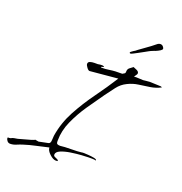

<svg xmlns="http://www.w3.org/2000/svg" viewBox="-135 -701 802 848"><g transform="rotate(20 265.5 -277.0)"><path d="M219 44Q205 44 188.5 28.5Q172 13 172 -1Q144 6 115 12Q86 18 58 27Q45 31 31 37Q17 43 3 43Q-5 43 -10.5 37Q-16 31 -17 23L-16 22V20H-8Q-8 20 -7 19.5Q-6 19 -5 19Q-4 19 -5 20L-3 19Q6 14 12 13.5Q18 13 27 11Q33 9 50.5 4.5Q68 0 84.5 -5Q101 -10 101 -12L118 -9L162 -18Q171 -20 171.5 -35Q172 -50 173 -57Q183 -120 213.5 -176.5Q244 -233 282.5 -286Q321 -339 354 -391L224 -379Q218 -378 210 -388.5Q202 -399 202 -405Q202 -414 211 -417Q220 -420 231 -420Q242 -420 247 -420Q252 -421 257 -421.5Q262 -422 266 -422Q272 -422 274 -420H276V-417L265 -414V-411H272Q279 -411 286 -411.5Q293 -412 299 -413Q319 -416 331 -416.5Q343 -417 363 -417Q370 -421 373 -423Q376 -425 376 -432Q376 -444 384 -450Q392 -456 400 -462Q406 -460 416.5 -455Q427 -450 427 -442Q427 -438 422.5 -432.5Q418 -427 416 -423Q427 -424 437.5 -423Q448 -422 459 -422Q461 -422 472.5 -423.5Q484 -425 490 -425Q504 -425 517 -424Q530 -423 543 -423L548 -420Q525 -408 499 -404Q473 -400 447 -396.5Q421 -393 397 -381Q372 -369 355 -346.5Q338 -324 321 -301Q295 -265 266 -222.5Q237 -180 216.5 -134.5Q196 -89 196 -43V-39Q196 -29 200.5 -26.5Q205 -24 214 -24Q219 -24 225 -25Q231 -26 236 -26Q255 -27 274 -27Q293 -27 311 -29Q315 -30 318.5 -30Q322 -30 326 -30Q330 -30 344.5 -29Q359 -28 372 -25.5Q385 -23 385 -17Q376 -19 367 -19Q358 -19 349 -19Q340 -19 317 -17.5Q294 -16 267.5 -12Q241 -8 222 0Q203 8 203 21Q203 27 209 30Q215 33 221 35.5Q227 38 227 43Q225 43 223 43.5Q221 44 219 44ZM367 -513Q362 -513 362 -517Q362 -519 368 -523Q374 -527 375 -528Q379 -530 382.5 -532.5Q386 -535 392 -540Q401 -547 415 -556.5Q429 -566 442 -576Q455 -586 461 -591Q469 -598 477 -598Q485 -598 490 -592Q495 -586 495 -582Q495 -574 464 -561Q460 -561 458 -559L448 -555L440 -551Q433 -547 421 -540.5Q409 -534 398 -528Q389 -523 379 -518Q369 -513 367 -513Z"/></g></svg>

Font: Qwitcher Grypen
Style: Regular
Weight: 400
Designer: Robert E. Leuschke
Foundry: Robert E. Leuschke
Version: Version 1.100; ttfautohint (v1.8.3)